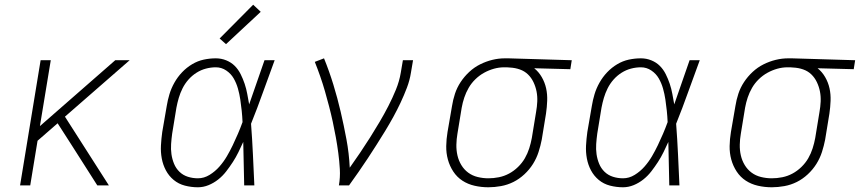

<svg xmlns="http://www.w3.org/2000/svg" viewBox="-20 -785 3641 813"><path d="M65 0 152 -530H195L149 -251L468 -530H529L255 -291L441 0H392L285 -168L224 -263L139 -189L108 0Z M818 8Q790 8 763 1Q736 -6 715.5 -23Q695 -40 682.5 -63.5Q670 -87 665 -114Q660 -141 661.5 -169Q663 -197 667 -226L686 -336Q690 -361 697.5 -386Q705 -411 718.5 -435Q732 -459 751 -479Q770 -499 793.5 -513Q817 -527 842.5 -532.5Q868 -538 894 -538Q917 -538 938 -529.5Q959 -521 974 -506Q989 -491 999 -471Q1009 -451 1016 -430Q1023 -409 1027 -387Q1031 -365 1035 -343Q1051 -390 1067.5 -436.5Q1084 -483 1100 -530H1143Q1118 -463 1094 -395.5Q1070 -328 1043 -261Q1048 -196 1051 -130.5Q1054 -65 1057 0H1014Q1013 -46 1012 -92Q1011 -138 1010 -184Q1000 -162 989.5 -140.5Q979 -119 966 -99Q953 -79 938 -59.5Q923 -40 904 -25Q885 -10 863 -1Q841 8 818 8ZM818 -30Q844 -30 867.5 -44.5Q891 -59 909 -79.5Q927 -100 940.5 -123Q954 -146 965.5 -170Q977 -194 987.5 -218.5Q998 -243 1007 -268Q1006 -292 1003.5 -316Q1001 -340 997.5 -363.5Q994 -387 987.5 -410Q981 -433 969.5 -453Q958 -473 938 -486.5Q918 -500 894 -500Q873 -500 852 -494.5Q831 -489 812 -477Q793 -465 778 -448Q763 -431 753 -411Q743 -391 737 -370.5Q731 -350 727 -329L709 -219Q706 -197 704.5 -175Q703 -153 706 -132Q709 -111 717 -91.5Q725 -72 740 -57.5Q755 -43 775.5 -36.5Q796 -30 818 -30ZM937 -598 910 -622 1052 -765 1084 -735Z M1415 0Q1421 -34 1419 -68.5Q1417 -103 1412.5 -137Q1408 -171 1402 -204Q1396 -237 1389 -269.5Q1382 -302 1373.5 -334.5Q1365 -367 1356 -398.5Q1347 -430 1336 -461.5Q1325 -493 1313 -523L1352 -538Q1374 -484 1391.5 -427Q1409 -370 1422.5 -312Q1436 -254 1447 -195Q1458 -136 1461 -75Q1483 -106 1505 -138.5Q1527 -171 1547.5 -203.5Q1568 -236 1587.5 -269Q1607 -302 1624.5 -336Q1642 -370 1656.5 -405.5Q1671 -441 1677 -477L1686 -530H1729L1720 -477Q1715 -445 1703 -413.5Q1691 -382 1676.5 -351Q1662 -320 1645.5 -290Q1629 -260 1611 -230.5Q1593 -201 1574.5 -172Q1556 -143 1537 -114Q1518 -85 1498 -56.5Q1478 -28 1458 0Z M2048 8Q2018 8 1989.5 1.5Q1961 -5 1938 -20Q1915 -35 1899.5 -58.5Q1884 -82 1876.5 -109.5Q1869 -137 1869.5 -166.5Q1870 -196 1875 -226L1894 -336Q1898 -362 1906.5 -388Q1915 -414 1930.5 -437.5Q1946 -461 1967 -480.5Q1988 -500 2013 -512.5Q2038 -525 2064.5 -531.5Q2091 -538 2118 -538Q2122 -538 2125.5 -538Q2129 -538 2133 -538L2401 -530L2395 -492L2242 -496Q2261 -481 2274 -458.5Q2287 -436 2292.5 -411Q2298 -386 2297 -358.5Q2296 -331 2292 -304L2274 -194Q2269 -168 2260.5 -141.5Q2252 -115 2237 -91Q2222 -67 2200.5 -47Q2179 -27 2154 -14.5Q2129 -2 2101.5 3Q2074 8 2048 8ZM2048 -30Q2070 -30 2092.5 -34.5Q2115 -39 2135.5 -50Q2156 -61 2173.5 -78Q2191 -95 2202.5 -115Q2214 -135 2221 -157Q2228 -179 2232 -201L2250 -311Q2254 -333 2255 -355Q2256 -377 2252 -397.5Q2248 -418 2239 -437Q2230 -456 2215.5 -470Q2201 -484 2181 -491Q2161 -498 2139 -499L2126 -500Q2124 -500 2121 -500Q2118 -500 2115 -500Q2093 -500 2071.5 -494Q2050 -488 2030 -477Q2010 -466 1993 -449.5Q1976 -433 1964.5 -413Q1953 -393 1946 -372Q1939 -351 1935 -329L1917 -219Q1913 -196 1912.5 -172.5Q1912 -149 1917 -127Q1922 -105 1933.5 -86Q1945 -67 1962.5 -54Q1980 -41 2002.5 -35.5Q2025 -30 2048 -30Z M2618 8Q2590 8 2563 1Q2536 -6 2515.5 -23Q2495 -40 2482.5 -63.5Q2470 -87 2465 -114Q2460 -141 2461.5 -169Q2463 -197 2467 -226L2486 -336Q2490 -361 2497.5 -386Q2505 -411 2518.5 -435Q2532 -459 2551 -479Q2570 -499 2593.5 -513Q2617 -527 2642.5 -532.5Q2668 -538 2694 -538Q2717 -538 2738 -529.5Q2759 -521 2774 -506Q2789 -491 2799 -471Q2809 -451 2816 -430Q2823 -409 2827 -387Q2831 -365 2835 -343Q2851 -390 2867.5 -436.5Q2884 -483 2900 -530H2943Q2918 -463 2894 -395.5Q2870 -328 2843 -261Q2848 -196 2851 -130.5Q2854 -65 2857 0H2814Q2813 -46 2812 -92Q2811 -138 2810 -184Q2800 -162 2789.5 -140.5Q2779 -119 2766 -99Q2753 -79 2738 -59.5Q2723 -40 2704 -25Q2685 -10 2663 -1Q2641 8 2618 8ZM2618 -30Q2644 -30 2667.5 -44.5Q2691 -59 2709 -79.5Q2727 -100 2740.5 -123Q2754 -146 2765.5 -170Q2777 -194 2787.5 -218.5Q2798 -243 2807 -268Q2806 -292 2803.5 -316Q2801 -340 2797.5 -363.5Q2794 -387 2787.5 -410Q2781 -433 2769.5 -453Q2758 -473 2738 -486.5Q2718 -500 2694 -500Q2673 -500 2652 -494.5Q2631 -489 2612 -477Q2593 -465 2578 -448Q2563 -431 2553 -411Q2543 -391 2537 -370.5Q2531 -350 2527 -329L2509 -219Q2506 -197 2504.5 -175Q2503 -153 2506 -132Q2509 -111 2517 -91.5Q2525 -72 2540 -57.5Q2555 -43 2575.5 -36.5Q2596 -30 2618 -30Z M3248 8Q3218 8 3189.5 1.5Q3161 -5 3138 -20Q3115 -35 3099.5 -58.5Q3084 -82 3076.5 -109.5Q3069 -137 3069.5 -166.5Q3070 -196 3075 -226L3094 -336Q3098 -362 3106.5 -388Q3115 -414 3130.5 -437.5Q3146 -461 3167 -480.5Q3188 -500 3213 -512.5Q3238 -525 3264.5 -531.5Q3291 -538 3318 -538Q3322 -538 3325.5 -538Q3329 -538 3333 -538L3601 -530L3595 -492L3442 -496Q3461 -481 3474 -458.5Q3487 -436 3492.5 -411Q3498 -386 3497 -358.5Q3496 -331 3492 -304L3474 -194Q3469 -168 3460.5 -141.5Q3452 -115 3437 -91Q3422 -67 3400.5 -47Q3379 -27 3354 -14.5Q3329 -2 3301.5 3Q3274 8 3248 8ZM3248 -30Q3270 -30 3292.5 -34.5Q3315 -39 3335.5 -50Q3356 -61 3373.5 -78Q3391 -95 3402.5 -115Q3414 -135 3421 -157Q3428 -179 3432 -201L3450 -311Q3454 -333 3455 -355Q3456 -377 3452 -397.5Q3448 -418 3439 -437Q3430 -456 3415.5 -470Q3401 -484 3381 -491Q3361 -498 3339 -499L3326 -500Q3324 -500 3321 -500Q3318 -500 3315 -500Q3293 -500 3271.5 -494Q3250 -488 3230 -477Q3210 -466 3193 -449.5Q3176 -433 3164.5 -413Q3153 -393 3146 -372Q3139 -351 3135 -329L3117 -219Q3113 -196 3112.5 -172.5Q3112 -149 3117 -127Q3122 -105 3133.5 -86Q3145 -67 3162.5 -54Q3180 -41 3202.5 -35.5Q3225 -30 3248 -30Z"/></svg>

Font: Iosevka Slab XLtEx
Style: Italic
Weight: 200
Width: 7
Italic angle: -9°
Monospace: yes
Designer: Belleve Invis
Foundry: Belleve Invis
Version: Version 11.1.0; ttfautohint (v1.8.3)